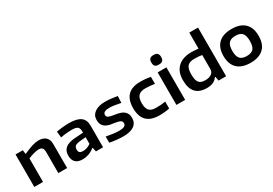

<svg xmlns="http://www.w3.org/2000/svg" viewBox="35 -1779 3923 2761"><g transform="rotate(-30 1997.0 -398.5)"><path d="M71 -540H192L200 -476H207Q291 -514 350 -532Q409 -550 457 -550Q532 -550 574 -511.5Q616 -473 616 -398V0H470V-349Q470 -397 451.5 -417Q433 -437 394 -437Q360 -437 313 -424Q266 -411 216 -391V0H71Z M876 5Q798 5 758.5 -33.5Q719 -72 719 -144Q719 -225 769.5 -267Q820 -309 930 -317L1068 -326V-341Q1068 -370 1062.5 -389.5Q1057 -409 1043 -421Q1029 -433 1004 -438Q979 -443 939 -443Q899 -443 855 -438.5Q811 -434 761 -424L751 -526Q811 -537 863 -541.5Q915 -546 964 -546Q1091 -546 1152 -501Q1213 -456 1213 -362V0H1094L1080 -67H1072Q1024 -29 974.5 -12Q925 5 876 5ZM938 -96Q970 -96 1004.5 -107.5Q1039 -119 1068 -141V-251L977 -243Q915 -237 891 -219Q867 -201 867 -160Q867 -126 883.5 -111Q900 -96 938 -96Z M1544 11Q1499 11 1443 5.5Q1387 0 1322 -12V-115Q1385 -103 1437 -96Q1489 -89 1536 -89Q1647 -89 1647 -149Q1647 -184 1618.5 -197.5Q1590 -211 1537 -219Q1502 -223 1465.5 -230Q1429 -237 1398 -254Q1367 -271 1347.5 -302Q1328 -333 1328 -386Q1328 -464 1391 -508.5Q1454 -553 1565 -553Q1586 -553 1606.5 -552Q1627 -551 1650 -548.5Q1673 -546 1701 -542Q1729 -538 1765 -532L1760 -421Q1702 -433 1655.5 -440Q1609 -447 1575 -447Q1468 -447 1468 -389Q1468 -354 1501.5 -341.5Q1535 -329 1599 -320Q1642 -314 1677 -303Q1712 -292 1736 -273Q1760 -254 1773 -226Q1786 -198 1786 -159Q1786 -75 1724.5 -32Q1663 11 1544 11Z M2146 9Q1868 9 1868 -269Q1868 -549 2146 -549Q2190 -549 2235.5 -544.5Q2281 -540 2315 -532V-417Q2275 -423 2236 -426.5Q2197 -430 2160 -430Q2082 -430 2046.5 -392Q2011 -354 2011 -271Q2011 -185 2045 -147.5Q2079 -110 2158 -110Q2206 -110 2241.5 -112.5Q2277 -115 2315 -122V-8Q2284 0 2238.5 4.5Q2193 9 2146 9Z M2503 -628Q2460 -628 2441.5 -646.5Q2423 -665 2423 -707Q2423 -749 2441.5 -768Q2460 -787 2503 -787Q2548 -787 2567 -767Q2586 -747 2586 -707Q2586 -668 2567 -648Q2548 -628 2503 -628ZM2431 -540H2576V0H2431Z M2934 10Q2814 10 2751.5 -56Q2689 -122 2689 -262Q2689 -334 2711 -388Q2733 -442 2773 -478Q2813 -514 2869 -532Q2925 -550 2993 -550Q3026 -550 3056.5 -547Q3087 -544 3111 -542V-808H3256V0H3131L3118 -70H3110Q3081 -28 3038 -9Q2995 10 2934 10ZM2973 -99Q3033 -99 3072 -126Q3111 -153 3111 -204V-436Q3088 -440 3056 -443Q3024 -446 2989 -446Q2948 -446 2918.5 -437.5Q2889 -429 2870.5 -408.5Q2852 -388 2843.5 -354Q2835 -320 2835 -270Q2835 -222 2842.5 -189.5Q2850 -157 2866.5 -136.5Q2883 -116 2909 -107.5Q2935 -99 2973 -99Z M3661 10Q3518 10 3443 -61.5Q3368 -133 3368 -270Q3368 -406 3443 -478Q3518 -550 3661 -550Q3803 -550 3877.5 -478.5Q3952 -407 3952 -270Q3952 -133 3877.5 -61.5Q3803 10 3661 10ZM3661 -102Q3739 -102 3772.5 -140.5Q3806 -179 3806 -270Q3806 -360 3772 -398.5Q3738 -437 3661 -437Q3584 -437 3549.5 -398.5Q3515 -360 3515 -270Q3515 -180 3549.5 -141Q3584 -102 3661 -102Z"/></g></svg>

Font: Encode Sans Wide
Style: SemiBold
Weight: 600
Designer: Pablo Impallari, Andres Torresi
Foundry: Pablo Impallari, Andres Torresi
Version: Version 1.000; ttfautohint (v1.00) -l 8 -r 50 -G 200 -x 14 -